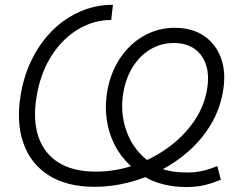

<svg xmlns="http://www.w3.org/2000/svg" viewBox="-20 -758 1001 790"><path d="M747.1 11.7Q685.5 11.7 632.6 -5.1Q579.6 -22 549.3 -51.8Q500.5 -84 467.8 -134.3Q435.1 -184.6 422.4 -247.8Q409.7 -311 420.9 -380.4Q434.6 -459.5 474.1 -518.6Q513.7 -577.6 572 -610.6Q630.4 -643.6 699.2 -643.6Q770.5 -643.6 819.3 -610.4Q868.2 -577.1 889.4 -518.8Q910.6 -460.4 897.9 -384.3Q885.7 -310.5 849.4 -248.8Q813 -187 759.3 -138.7Q705.6 -90.3 640.9 -57.1Q576.2 -23.9 506.8 -6.6Q437.5 10.7 370.1 10.7Q255.4 10.7 180.9 -36.4Q106.4 -83.5 76.4 -168.5Q46.4 -253.4 64.9 -366.7Q78.6 -449.2 113 -517.3Q147.5 -585.4 198.2 -635Q249 -684.6 311.8 -711.4Q374.5 -738.3 444.8 -738.3L437.5 -675.8Q366.2 -675.8 302.2 -637.9Q238.3 -600.1 192.6 -529.5Q147 -459 130.4 -359.9Q114.7 -265.6 137.7 -196.5Q160.6 -127.4 220.2 -89.6Q279.8 -51.8 374.5 -51.8Q454.1 -51.8 530.8 -77.9Q607.4 -104 671.4 -150.4Q735.4 -196.8 777.8 -258.3Q820.3 -319.8 832 -390.6Q841.8 -448.7 827.6 -491.5Q813.5 -534.2 779.5 -557.6Q745.6 -581.1 695.3 -581.1Q643.1 -581.1 599.6 -555.4Q556.2 -529.8 526.9 -483.6Q497.6 -437.5 487.3 -375.5Q477.1 -314 489.5 -256.6Q502 -199.2 533.9 -153.6Q565.9 -107.9 612.8 -81.5Q638.7 -63 673.1 -55.7Q707.5 -48.3 751.5 -48.3Q781.7 -48.3 811 -54.4Q840.3 -60.5 874 -74.7L888.7 -18.6Q867.7 -9.8 845.2 -2.7Q822.8 4.4 798.3 8.1Q773.9 11.7 747.1 11.7Z"/></svg>

Font: Inter 28pt Light
Style: Italic
Weight: 300
Italic angle: -9.3988°
Designer: Rasmus Andersson
Foundry: rsms
Version: Version 4.001;git-66647c0bb